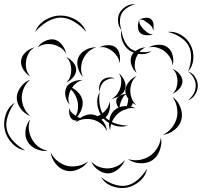

<svg xmlns="http://www.w3.org/2000/svg" viewBox="-84 -785 975 927"><path d="M86 -631Q99 -667 134.5 -688.5Q170 -710 209 -710Q248 -710 283.5 -688.5Q319 -667 332 -631Q307 -661 273.5 -680.5Q240 -700 209 -700Q178 -700 144.5 -680.5Q111 -661 86 -631ZM725 -631Q759 -635 790 -616.5Q821 -598 836 -568Q852 -538 849.5 -501.5Q847 -465 824 -440Q837 -472 838.5 -505.5Q840 -539 827 -563Q815 -587 786.5 -605.5Q758 -624 725 -631ZM98 -556Q109 -575 132.5 -586.5Q156 -598 178 -594Q200 -589 216 -568Q232 -547 235 -525Q225 -545 207.5 -555.5Q190 -566 173 -570Q156 -574 135.5 -571.5Q115 -569 98 -556ZM635 -556Q654 -568 681 -569Q708 -570 726 -556Q744 -542 750 -516Q756 -490 749 -468Q748 -491 736.5 -508.5Q725 -526 711 -537Q697 -548 677 -554.5Q657 -561 635 -556ZM396 -556Q413 -566 436.5 -567Q460 -568 475 -556Q490 -543 494 -520Q498 -497 492 -479Q492 -498 482 -512.5Q472 -527 460 -537Q448 -547 431.5 -553.5Q415 -560 396 -556ZM317 -414Q299 -431 292 -458.5Q285 -486 295 -509Q305 -531 330.5 -544.5Q356 -558 380 -556Q356 -549 340.5 -533Q325 -517 317 -499Q309 -481 307.5 -458.5Q306 -436 317 -414ZM62 -416Q42 -427 28.5 -449.5Q15 -472 18 -494Q21 -516 40.5 -533.5Q60 -551 82 -556Q63 -544 53.5 -526Q44 -508 42 -490Q39 -473 43 -453Q47 -433 62 -416ZM576 -433Q560 -446 551.5 -469Q543 -492 550 -512Q556 -531 577.5 -543.5Q599 -556 619 -556Q600 -549 589 -534Q578 -519 572 -504Q567 -488 566.5 -469.5Q566 -451 576 -433ZM235 -509Q253 -503 268.5 -485Q284 -467 284 -448Q284 -429 268.5 -411Q253 -393 235 -387Q250 -399 255 -415.5Q260 -432 260 -448Q260 -463 255 -480Q250 -497 235 -509ZM749 -452Q767 -446 782 -428.5Q797 -411 797 -393Q797 -374 782 -356.5Q767 -339 749 -333Q763 -345 768 -361.5Q773 -378 773 -393Q773 -408 768 -424Q763 -440 749 -452ZM824 -440Q845 -433 858 -413Q871 -393 871 -371Q871 -349 858 -328.5Q845 -308 824 -301Q861 -332 861 -371Q861 -410 824 -440ZM490 -431Q506 -419 516 -397Q526 -375 520 -355Q514 -336 494 -323Q474 -310 454 -308Q472 -316 482.5 -331.5Q493 -347 497 -362Q502 -378 501.5 -396Q501 -414 490 -431ZM574 -278Q554 -286 537.5 -306Q521 -326 521 -348Q522 -370 538.5 -390Q555 -410 576 -418Q559 -404 552 -385Q545 -366 545 -348Q545 -330 551.5 -311Q558 -292 574 -278ZM62 -225Q36 -234 16.5 -259.5Q-3 -285 -3 -313Q-3 -340 16.5 -365.5Q36 -391 62 -400Q41 -383 31 -359Q21 -335 21 -313Q21 -291 31 -267Q41 -243 62 -225ZM280 -194Q284 -199 288 -203Q274 -202 266 -208Q254 -216 251 -233.5Q248 -251 252 -264Q253 -250 261.5 -242Q270 -234 279 -228L282 -226Q291 -243 292.5 -262Q294 -281 290 -297Q287 -311 279 -326Q271 -341 259 -353Q259 -353 258 -352Q250 -337 247 -318Q244 -299 252 -280Q238 -295 232.5 -319.5Q227 -344 237 -363Q238 -366 240 -368L235 -371Q238 -370 241 -370Q253 -385 274 -392.5Q295 -400 314 -398Q297 -394 284.5 -384Q272 -374 264 -361Q282 -352 296 -336Q310 -320 314 -302Q318 -281 310.5 -259.5Q303 -238 289 -222Q296 -217 303 -215Q318 -226 336.5 -230.5Q355 -235 372 -230Q380 -228 387 -224Q397 -228 407 -235Q421 -245 432 -260Q443 -275 445 -295Q450 -275 444 -251Q438 -227 421 -215Q415 -211 406 -208Q430 -183 432 -152Q422 -174 403.5 -188Q385 -202 366 -207Q347 -212 324 -210Q301 -208 280 -194ZM749 -317Q774 -300 786.5 -268.5Q799 -237 792 -208Q785 -179 758.5 -158Q732 -137 702 -134Q729 -147 746 -169Q763 -191 769 -214Q775 -237 770.5 -265Q766 -293 749 -317ZM38 -59Q2 -64 -25.5 -93Q-53 -122 -61 -158Q-69 -194 -56.5 -231.5Q-44 -269 -13 -289Q-35 -259 -46.5 -224Q-58 -189 -51 -160Q-45 -131 -20 -104Q5 -77 38 -59ZM448 -155Q439 -179 444.5 -208.5Q450 -238 470 -254Q489 -271 518.5 -272.5Q548 -274 571 -262Q545 -266 523 -258Q501 -250 485 -236Q470 -223 459 -202Q448 -181 448 -155ZM147 -57Q120 -53 91 -65.5Q62 -78 49 -102Q35 -126 39.5 -157Q44 -188 62 -209Q52 -183 55.5 -158Q59 -133 70 -114Q80 -94 100 -78Q120 -62 147 -57ZM693 -121Q699 -92 687.5 -60Q676 -28 651 -11Q626 5 592 3Q558 1 534 -17Q563 -8 590.5 -13Q618 -18 638 -31Q658 -44 673.5 -67.5Q689 -91 693 -121ZM341 -5Q325 19 294 32.5Q263 46 235 39Q206 32 185 6Q164 -20 161 -49Q174 -22 196 -6Q218 10 240 16Q263 21 290 16.5Q317 12 341 -5ZM519 -13Q511 11 488.5 30.5Q466 50 441 52Q415 53 390.5 36Q366 19 357 -5Q374 14 396.5 21.5Q419 29 439 28Q460 27 481.5 17Q503 7 519 -13ZM626 29Q620 64 591.5 89Q563 114 528 121Q493 127 457.5 114Q422 101 404 70Q431 93 464.5 104.5Q498 116 526 111Q554 106 581 83Q608 60 626 29ZM398 -341Q392 -355 396 -372Q400 -389 411 -399Q423 -409 440 -411Q457 -413 470 -406Q455 -408 441 -403.5Q427 -399 418 -391Q409 -383 403 -369.5Q397 -356 398 -341ZM533 -179Q502 -168 468 -179.5Q434 -191 413 -216Q392 -242 386.5 -277Q381 -312 398 -341Q392 -308 398 -275.5Q404 -243 421 -223Q438 -202 469 -190.5Q500 -179 533 -179ZM498 -254Q488 -263 481 -278.5Q474 -294 479 -306Q484 -319 500 -325.5Q516 -332 529 -331Q517 -327 511 -317Q505 -307 501 -297Q497 -288 494.5 -277Q492 -266 498 -254ZM529 -331Q540 -325 549.5 -311Q559 -297 556 -285Q554 -273 540 -264.5Q526 -256 513 -254Q524 -260 527.5 -270Q531 -280 533 -290Q535 -300 536 -310.5Q537 -321 529 -331ZM503 -640Q488 -656 486 -680Q484 -704 494 -724Q505 -743 526 -755Q547 -767 569 -764Q547 -759 529.5 -747Q512 -735 503 -719Q495 -703 495 -681.5Q495 -660 503 -640ZM589 -690Q601 -697 618 -699Q635 -701 646 -692Q656 -683 657.5 -665.5Q659 -648 655 -636Q655 -649 647 -658Q639 -667 631 -673Q622 -680 612 -686Q602 -692 589 -690ZM655 -620Q641 -614 622 -615Q603 -616 592 -627Q582 -638 582 -657Q582 -676 589 -690Q587 -675 594 -663.5Q601 -652 610 -643Q618 -635 629 -627Q640 -619 655 -620ZM648 -538Q625 -522 595 -523.5Q565 -525 542 -541Q519 -557 507.5 -585Q496 -613 503 -640Q505 -612 517.5 -587Q530 -562 548 -549Q566 -537 593.5 -534Q621 -531 648 -538Z"/></svg>

Font: Rubik Puddles
Style: Regular
Weight: 400
Designer: Hubert and Fischer, NaN
Foundry: Hubert and Fischer, NaN
Version: Version 2.200